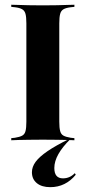

<svg xmlns="http://www.w3.org/2000/svg" viewBox="-20 -591 360 809"><path d="M149.2 -2.4Q123.4 -2.4 100 -2Q76.6 -1.6 58.5 -1.2Q40.3 -0.8 27.4 0V-8.9L42.7 -10.5Q62.9 -13.7 73.4 -19.4Q83.9 -25 87.5 -38.7Q91.1 -52.4 91.1 -78.2V-492.7Q91.1 -518.5 87.5 -532.3Q83.9 -546 73.4 -552Q62.9 -558.1 42.7 -560.5L27.4 -562.1V-571Q40.3 -571 58.5 -570.2Q76.6 -569.4 100 -569Q123.4 -568.5 149.2 -568.5H160.5H171.8Q198.4 -568.5 221 -569Q243.5 -569.4 262.1 -570.2Q280.6 -571 293.5 -571V-562.1L278.2 -560.5Q258.1 -558.1 247.6 -552Q237.1 -546 233.5 -532.3Q229.8 -518.5 229.8 -492.7V-78.2Q229.8 -52.4 233.5 -38.7Q237.1 -25 247.6 -19.4Q258.1 -13.7 278.2 -10.5L293.5 -8.9V0Q280.6 -0.8 262.1 -1.2Q243.5 -1.6 221 -2Q198.4 -2.4 171.8 -2.4H160.5ZM191.9 197.6Q155.6 197.6 135.1 180.6Q114.5 163.7 114.5 134.7Q114.5 112.1 130.2 90.7Q146 69.4 180.2 46Q214.5 22.6 270.2 -4.8H276.6Q243.5 27.4 226.2 58.1Q208.9 88.7 208.9 116.9Q208.9 160.5 245.2 160.5Q274.2 160.5 295.2 138.7L299.2 145.2Q278.2 171 251.2 184.3Q224.2 197.6 191.9 197.6Z"/></svg>

Font: Playfair 144pt SemiCondensed ExtraBold
Style: Regular
Weight: 800
Width: 4
Designer: Claus Eggers Sørensen
Foundry: Claus Eggers Sørensen
Version: Version 2.203